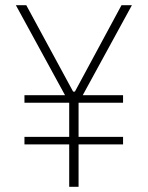

<svg xmlns="http://www.w3.org/2000/svg" viewBox="-20 -718 568 738"><path d="M282 -163V0H246V-163H74V-192H246V-323H74V-352H230L41 -698H81L261 -366H268L447 -698H487L298 -352H453V-323H282V-192H453V-163Z"/></svg>

Font: IBM Plex Sans Cond ExtLt
Style: Regular
Weight: 200
Width: 3
Designer: Mike Abbink, Paul van der Laan, Pieter van Rosmalen
Foundry: Bold Monday
Version: Version 1.3